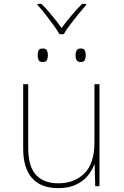

<svg xmlns="http://www.w3.org/2000/svg" viewBox="-20 -964 640 994"><path d="M281 10Q192 10 146 -42Q100 -94 100 -194V-528H126V-198Q126 -103 166 -59Q206 -15 282 -15Q365 -15 417 -66.5Q469 -118 469 -226V-528H495V0H473L470 -112H468Q457 -82 434 -54Q411 -26 373.5 -8Q336 10 281 10ZM398 -643Q382 -643 376.5 -653Q371 -663 371 -678Q371 -692 376.5 -702.5Q382 -713 398 -713Q415 -713 419.5 -702Q424 -691 424 -678Q424 -665 419.5 -654Q415 -643 398 -643ZM201 -643Q185 -643 180 -653Q175 -663 175 -678Q175 -693 180 -703Q185 -713 201 -713Q219 -713 223.5 -702Q228 -691 228 -678Q228 -665 223.5 -654Q219 -643 201 -643ZM288 -787Q276 -808 256 -835.5Q236 -863 214.5 -890.5Q193 -918 174 -938V-944H195Q223 -916 250.5 -882Q278 -848 299 -819Q320 -848 348.5 -882Q377 -916 405 -944H426V-938Q408 -918 385.5 -890.5Q363 -863 342.5 -835.5Q322 -808 310 -787Z"/></svg>

Font: Noto Sans Mono Thin
Style: Regular
Weight: 100
Designer: Monotype Design Team
Foundry: Monotype Imaging Inc.
Version: Version 2.014